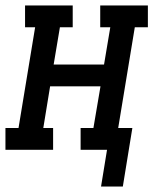

<svg xmlns="http://www.w3.org/2000/svg" viewBox="-44 -550 564 705"><path d="M327 135 349 0H252V-80H299L325 -233H140L115 -80H151V0H-24V-80H24L85 -450H48V-530H223V-450H176L153 -313H338L361 -450H324V-530H499V-450H451L390 -80H442L407 135Z"/></svg>

Font: Iosevka Slab Medium Oblique
Style: Regular
Weight: 500
Italic angle: -9°
Monospace: yes
Designer: Belleve Invis
Foundry: Belleve Invis
Version: Version 11.1.1; ttfautohint (v1.8.3)